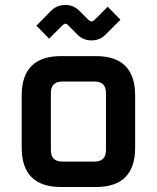

<svg xmlns="http://www.w3.org/2000/svg" viewBox="-20 -750 629 770"><path d="M67 -158V-367Q67 -525 225 -525H365Q522 -525 522 -367V-158Q522 0 365 0H225Q67 0 67 -158ZM184 -148Q184 -102 230 -102H359Q405 -102 405 -148V-377Q405 -423 359 -423H230Q184 -423 184 -377ZM126 -647 186 -708Q209 -730 242 -730Q275 -730 297 -708L335 -670Q342 -664 347 -664Q352 -664 359 -670L412 -723L463 -671L402 -610Q380 -588 347 -588Q314 -588 292 -610L254 -648Q248 -655 242.5 -655Q237 -655 230 -648L177 -595Z"/></svg>

Font: Oxanium SemiBold
Style: Regular
Weight: 600
Designer: Severin Meyer
Version: Version 2.000